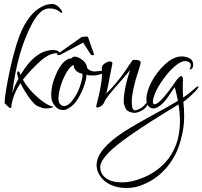

<svg xmlns="http://www.w3.org/2000/svg" viewBox="-20 -536 1008 956"><path d="M82 -163Q156 -287 245 -287Q271 -287 279 -270Q282 -265 277.5 -263.5Q273 -262 269 -267.5Q265 -273 249 -270Q212 -263 166.5 -218.5Q121 -174 94 -139Q117 -97 163 -55Q209 -13 244 -5Q250 -4 241 -1Q224 4 210.5 4Q197 4 191 1.5Q185 -1 179 -3Q173 -5 170.5 -6Q168 -7 163 -10Q158 -13 154 -16Q149 -21 135 -37Q104 -77 82 -122Q46 -68 37 -11V-6Q37 2 32 2Q27 2 16 -9.5Q5 -21 3 -22Q3 -54 20.5 -145Q38 -236 63 -317Q107 -461 189 -503Q214 -516 239.5 -516Q265 -516 285 -486Q290 -479 290 -475Q290 -469 279 -476Q259 -494 227 -494Q226 -494 224 -494Q180 -494 139 -417Q66 -280 41 -71Q54 -113 72 -144Q68 -152 68 -156Q63 -178 68.5 -180Q74 -182 77 -176Q80 -170 82 -164Z M453 -180 500 -185Q503 -185 503 -183Q503 -181 500 -178L492 -171Q468 -160 443 -160Q418 -160 410 -164Q410 -162 410 -153Q410 -144 400.5 -114Q391 -84 372 -51Q353 -18 331 -3Q309 12 298.5 12Q288 12 276.5 9Q265 6 251 -12Q235 -30 235 -62.5Q235 -95 245 -129Q282 -241 336 -246Q343 -254 353.5 -254Q364 -254 381 -244Q411 -225 414 -197Q428 -180 453 -180ZM289 -10Q294 -8 300 -8Q324 -8 354 -55Q371 -82 381 -115Q391 -148 391 -157Q391 -166 390 -169Q371 -172 360 -183Q349 -194 348 -203L347 -212Q330 -208 310 -173Q290 -138 280.5 -103Q271 -68 271 -43.5Q271 -19 289 -10ZM418 -352 448 -266Q448 -262 446 -261Q433 -261 431 -266L394 -324L286 -266Q282 -262 272 -262Q264 -260 264 -264L265 -266L387 -352Q402 -354 409.5 -354Q417 -354 418 -352Z M714 -21Q714 2 675 20Q661 26 647 26Q615 23 605.5 3.5Q596 -16 596 -30Q596 -44 598 -62.5Q600 -81 605.5 -107.5Q611 -134 619.5 -160.5Q628 -187 628 -188Q619 -176 588 -140Q508 -51 500.5 -30Q493 -9 471 -2Q459 2 459 -7Q459 -9 466 -36Q488 -120 488 -170L487 -197Q487 -214 510 -225Q520 -230 528 -230Q542 -230 539 -216.5Q536 -203 529 -166Q513 -79 509 -71Q568 -125 636 -231Q640 -238 648 -238Q677 -238 680 -228Q682 -221 669.5 -183.5Q657 -146 651 -122Q636 -61 636 -34.5Q636 -8 640 3Q644 14 654 13Q683 9 710 -24Q714 -28 714 -21Z M750 -17Q777 -17 859 -137Q891 -178 891 -136Q890 -129 890 -118Q890 -80 892 -50Q919 -68 943.5 -90Q968 -112 968 -105Q968 -98 955 -84Q912 -41 893 -29Q897 2 897 48.5Q897 95 882 154Q860 244 800 309Q754 358 695 382Q656 400 611 400Q535 400 491 356Q461 323 461 286Q461 209 597 120Q657 82 742 36Q827 -10 866 -34Q853 -98 849 -102Q809 -39 791 -22Q761 6 742 4Q709 -1 709 -40.5Q709 -80 734.5 -128.5Q760 -177 802 -216Q844 -255 886 -255Q906 -255 925 -245Q942 -235 942 -213.5Q942 -192 923 -189Q930 -201 930 -211.5Q930 -222 920.5 -227Q911 -232 902 -232Q881 -232 851.5 -207Q822 -182 793.5 -142.5Q765 -103 753 -73.5Q741 -44 741 -30.5Q741 -17 750 -17ZM519 226Q479 268 479 296Q479 324 499 344Q527 372 589 372Q636 372 689 350Q754 325 802 274Q876 193 876 68Q876 28 869 -16Q585 155 519 226Z"/></svg>

Font: Lovers Quarrel
Style: Regular
Weight: 400
Designer: Robert E. Leuschke
Foundry: Robert E. Leuschke
Version: Version 1.001